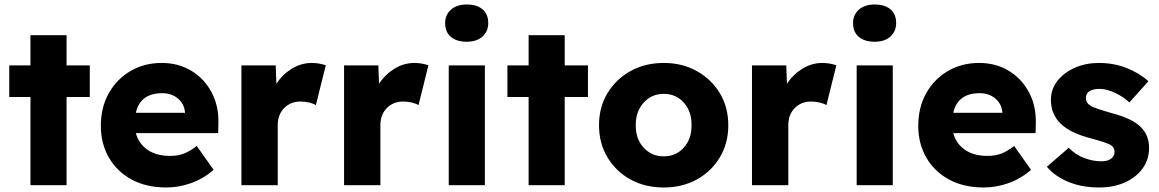

<svg xmlns="http://www.w3.org/2000/svg" viewBox="-20 -821 5137 851"><path d="M115 0V-391H21V-531H115V-665H275V-531H378V-391H275V0Z M717 10Q629 10 564 -25Q499 -60 463 -122Q427 -184 427 -263Q427 -345 462 -407.5Q497 -470 558 -506Q619 -542 697 -542Q771 -542 828.5 -507Q886 -472 918 -411.5Q950 -351 948 -274L947 -231H582Q595 -184 634 -157Q673 -130 734 -130Q768 -130 794.5 -140Q821 -150 852 -174L927 -68Q880 -28 826 -9Q772 10 717 10ZM699 -408Q602 -408 582 -321H800V-322Q797 -360 769 -384Q741 -408 699 -408Z M1050 0V-531H1202L1205 -450Q1232 -491 1273.5 -516.5Q1315 -542 1362 -542Q1380 -542 1395.5 -539Q1411 -536 1424 -532L1380 -355Q1369 -362 1350.5 -366.5Q1332 -371 1312 -371Q1268 -371 1239.5 -342Q1211 -313 1211 -266V0Z M1505 0V-531H1657L1660 -450Q1687 -491 1728.5 -516.5Q1770 -542 1817 -542Q1835 -542 1850.5 -539Q1866 -536 1879 -532L1835 -355Q1824 -362 1805.5 -366.5Q1787 -371 1767 -371Q1723 -371 1694.5 -342Q1666 -313 1666 -266V0Z M2049 -636Q2004 -636 1978.5 -657.5Q1953 -679 1953 -719Q1953 -755 1978.5 -778Q2004 -801 2049 -801Q2094 -801 2119 -779.5Q2144 -758 2144 -719Q2144 -682 2118.5 -659Q2093 -636 2049 -636ZM1969 0V-531H2129V0Z M2323 0V-391H2229V-531H2323V-665H2483V-531H2586V-391H2483V0Z M2922 10Q2839 10 2774.5 -25.5Q2710 -61 2672.5 -123.5Q2635 -186 2635 -266Q2635 -346 2672.5 -408Q2710 -470 2774.5 -506Q2839 -542 2922 -542Q3004 -542 3068.5 -506Q3133 -470 3170.5 -408Q3208 -346 3208 -266Q3208 -186 3170.5 -123.5Q3133 -61 3068.5 -25.5Q3004 10 2922 10ZM2922 -128Q2976 -128 3011 -167Q3046 -206 3045 -266Q3046 -327 3011 -366Q2976 -405 2922 -405Q2868 -405 2832.5 -365.5Q2797 -326 2798 -266Q2797 -206 2832.5 -167Q2868 -128 2922 -128Z M3313 0V-531H3465L3468 -450Q3495 -491 3536.5 -516.5Q3578 -542 3625 -542Q3643 -542 3658.5 -539Q3674 -536 3687 -532L3643 -355Q3632 -362 3613.5 -366.5Q3595 -371 3575 -371Q3531 -371 3502.5 -342Q3474 -313 3474 -266V0Z M3857 -636Q3812 -636 3786.5 -657.5Q3761 -679 3761 -719Q3761 -755 3786.5 -778Q3812 -801 3857 -801Q3902 -801 3927 -779.5Q3952 -758 3952 -719Q3952 -682 3926.5 -659Q3901 -636 3857 -636ZM3777 0V-531H3937V0Z M4340 10Q4252 10 4187 -25Q4122 -60 4086 -122Q4050 -184 4050 -263Q4050 -345 4085 -407.5Q4120 -470 4181 -506Q4242 -542 4320 -542Q4394 -542 4451.5 -507Q4509 -472 4541 -411.5Q4573 -351 4571 -274L4570 -231H4205Q4218 -184 4257 -157Q4296 -130 4357 -130Q4391 -130 4417.5 -140Q4444 -150 4475 -174L4550 -68Q4503 -28 4449 -9Q4395 10 4340 10ZM4322 -408Q4225 -408 4205 -321H4423V-322Q4420 -360 4392 -384Q4364 -408 4322 -408Z M4852 10Q4775 10 4715 -15Q4655 -40 4620 -82L4717 -166Q4748 -134 4787 -120Q4826 -106 4861 -106Q4889 -106 4904.5 -117.5Q4920 -129 4920 -148Q4920 -168 4902 -179Q4884 -189 4818 -207Q4723 -231 4680 -274Q4638 -316 4638 -378Q4638 -427 4668 -464Q4698 -501 4746 -521.5Q4794 -542 4850 -542Q4916 -542 4972.5 -520Q5029 -498 5070 -461L4986 -367Q4959 -392 4922 -409.5Q4885 -427 4855 -427Q4793 -427 4793 -386Q4793 -365 4814 -352Q4824 -346 4846 -338.5Q4868 -331 4906 -320Q4953 -308 4987 -291.5Q5021 -275 5041 -253Q5073 -218 5073 -165Q5073 -114 5044.5 -74.5Q5016 -35 4966 -12.5Q4916 10 4852 10Z"/></svg>

Font: Lexend Deca
Style: Bold
Weight: 700
Designer: Bonnie Shaver-Troup, Thomas Jockin
Foundry: Lexend
Version: Version 1.008; ttfautohint (v1.8.4.7-5d5b)